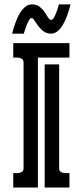

<svg xmlns="http://www.w3.org/2000/svg" viewBox="-20 -836 369 856"><path d="M85 -557.6Q85 -566.9 80.1 -571.5Q75.2 -576.2 68.1 -577.9Q61 -579.6 53.2 -579.3Q45.4 -579.1 39.1 -579.1V-643.6H289.6V-579.1H148.9V0H39.1V-64.5Q45.4 -64.5 53.2 -64.2Q61 -64 68.1 -65.7Q75.2 -67.4 80.1 -71.8Q85 -76.2 85 -85.9ZM243.7 -85.9Q243.7 -76.2 248.5 -71.8Q253.4 -67.4 260.5 -65.7Q267.6 -64 275.4 -64.2Q283.2 -64.5 289.6 -64.5V0H179.2V-548.8H243.7ZM208 -747.6Q214.4 -747.6 219.7 -756.3Q225.1 -765.1 229.7 -776.9Q234.4 -788.6 237.5 -799.8Q240.7 -811 242.7 -816.4H294.4Q292.5 -807.1 288.6 -794.2Q284.7 -781.2 279.3 -766.6Q273.9 -752 266.8 -737.5Q259.8 -723.1 251 -711.7Q242.2 -700.2 231.4 -693.1Q220.7 -686 208 -686Q188 -686 173.8 -696.8Q159.7 -707.5 149.9 -720.7Q140.1 -733.9 133.3 -744.6Q126.5 -755.4 121.1 -755.4Q115.2 -755.4 109.6 -746.3Q104 -737.3 99.4 -725.6Q94.7 -713.9 91.3 -702.4Q87.9 -690.9 85.9 -686H34.2Q36.1 -694.8 40 -708Q43.9 -721.2 49.3 -735.8Q54.7 -750.5 61.8 -764.9Q68.8 -779.3 77.9 -790.8Q86.9 -802.2 97.7 -809.3Q108.4 -816.4 121.1 -816.4Q143.6 -816.4 157 -805.7Q170.4 -794.9 179.2 -782Q188 -769 194.3 -758.3Q200.7 -747.6 208 -747.6Z"/></svg>

Font: Isar CAT
Style: Regular
Weight: 400
Designer: Digitized by Peter Wiegel
Foundry: CAT-Fonts, Peter Wiegel
Version: Version 1.000; ttfautohint (v1.3)